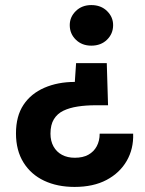

<svg xmlns="http://www.w3.org/2000/svg" viewBox="-20 -528 572 757"><path d="M401 -279 406 -113H357Q319 -113 286.5 -108Q254 -103 230 -91.5Q206 -80 192.5 -58Q179 -36 179 -1Q179 28 191 49.5Q203 71 224.5 82.5Q246 94 275 94Q307 94 328.5 82Q350 70 361.5 48.5Q373 27 373 -1H505Q507 59 479.5 106.5Q452 154 400 181.5Q348 209 274 209Q206 209 154 184.5Q102 160 72.5 112.5Q43 65 43 -2Q43 -70 72.5 -114.5Q102 -159 155 -182Q208 -205 275 -205L280 -279ZM340 -508Q378 -508 402 -484.5Q426 -461 426 -429Q426 -395 402 -371.5Q378 -348 340 -348Q303 -348 279 -371.5Q255 -395 255 -429Q255 -461 279 -484.5Q303 -508 340 -508Z"/></svg>

Font: DM Sans 9pt 36pt ExtraBold
Style: Regular
Weight: 800
Version: Version 4.004;gftools[0.9.30]